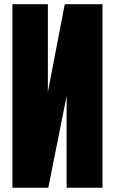

<svg xmlns="http://www.w3.org/2000/svg" viewBox="-20 -879 538 899"><path d="M460 0H292V-429.7L206.1 0H38.1V-859.4H204.1V-447.8L283.2 -859.4H460Z"/></svg>

Font: Anton
Style: Regular
Weight: 400
Designer: Vernon Adams, Tural Alisoy
Foundry: Vernon Adams
Version: Version 2.300